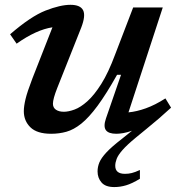

<svg xmlns="http://www.w3.org/2000/svg" viewBox="-20 -545 748 798"><path d="M691 -97.5Q665.5 -74 640.2 -52.2Q615 -30.5 589 -9.5L544.5 27Q507.5 57.5 489 78.8Q470.5 100 464.8 115.5Q459 131 459 144Q459 177.5 499.5 177.5Q514 177.5 527.5 174.2Q541 171 561.5 161.5V198Q528.5 218 504 225.2Q479.5 232.5 455 232.5Q418.5 232.5 402 213.5Q385.5 194.5 385.5 167.5Q385.5 148.5 393 130.2Q400.5 112 422.2 88.5Q444 65 487.5 31.5L528.5 -1.5Q508.5 5.5 492.2 8.2Q476 11 463.5 11Q431 11 420 -4.2Q409 -19.5 420.5 -53L483 -234H466.5Q421.5 -154 385.5 -105.2Q349.5 -56.5 318 -31.2Q286.5 -6 256.2 2.5Q226 11 192.5 11Q134 11 106.5 -15.8Q79 -42.5 79 -83Q79 -103 86 -132.8Q93 -162.5 114.5 -218.5L198 -431.5Q131 -421.5 49 -363.5L22 -402.5Q108 -477 169.2 -501Q230.5 -525 273 -525Q313.5 -525 325.2 -502.8Q337 -480.5 317.5 -430L218 -179.5Q200 -134 200 -114Q200 -97.5 212.5 -89Q225 -80.5 245.5 -80.5Q265 -80.5 290 -89.8Q315 -99 343.2 -124.2Q371.5 -149.5 401 -196.2Q430.5 -243 458.5 -318.5L533.5 -514H656.5L514 -78Q547.5 -81 586 -94.8Q624.5 -108.5 667.5 -136Z"/></svg>

Font: Newsreader Caption Medium
Style: Italic
Weight: 500
Italic angle: -17°
Designer: Hugues Gentile
Foundry: Production Type
Version: Version 1.001